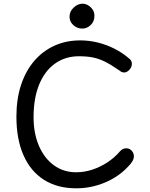

<svg xmlns="http://www.w3.org/2000/svg" viewBox="-20 -999 811 1041"><path d="M681 -681Q687 -677 691 -669.5Q695 -662 695 -654Q695 -641 688.5 -630Q682 -619 672.5 -612.5Q663 -606 653 -606Q642 -606 634 -612Q626 -618 618 -623Q579 -650 547.5 -665.5Q516 -681 483.5 -687.5Q451 -694 408 -694Q334 -694 278.5 -654.5Q223 -615 192.5 -541Q162 -467 162 -363Q162 -276 191 -208.5Q220 -141 272 -103Q324 -65 393 -65Q437 -65 480 -79Q523 -93 562 -118.5Q601 -144 630 -178Q638 -187 646.5 -191Q655 -195 665 -195Q676 -195 685 -189.5Q694 -184 700 -174Q706 -164 706 -152Q706 -139 698 -125Q690 -111 673 -94Q621 -39 547 -8.5Q473 22 393 22Q291 22 218.5 -24Q146 -70 107.5 -157Q69 -244 69 -367Q69 -462 94 -538Q119 -614 165 -668Q211 -722 274.5 -751Q338 -780 415 -780Q463 -780 510 -768.5Q557 -757 600.5 -735Q644 -713 681 -681ZM426 -844Q399 -844 378 -862.5Q357 -881 357 -909Q357 -937 379.5 -958Q402 -979 427 -979Q443 -979 457.5 -970.5Q472 -962 482 -947.5Q492 -933 492 -913Q492 -883 472 -863.5Q452 -844 426 -844Z"/></svg>

Font: Playpen Sans Arabic
Style: Regular
Weight: 400
Designer: Azza Alameddine, Laura Meseguer, Veronika Burian, José Scaglione
Foundry: TypeTogether
Version: Version 2.000